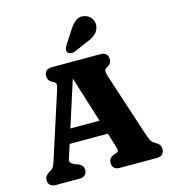

<svg xmlns="http://www.w3.org/2000/svg" viewBox="-134 -1061 1052 1170"><g transform="rotate(-15 392.0 -475.5)"><path d="M186.8 -310H497.8L499 -220.2H185ZM269.1 -43.2Q269.1 -23.2 257 -11.6Q245 0 219.7 0H74.6Q49.4 0 37.3 -11.6Q25.2 -23.2 25.2 -43.2Q25.2 -56.8 31.6 -66.4Q38 -76 52.2 -86L65.7 -93.7Q76.2 -99.8 82.3 -109.4Q88.4 -119 98.5 -151L230.2 -559.4Q237.9 -583.2 236.3 -593.7Q234.7 -604.1 216.3 -612.4Q201.4 -619.3 194.1 -630.3Q186.7 -641.2 186.7 -656.8Q186.7 -676.8 198.8 -688.4Q210.9 -700 236.1 -700H538.9Q564.2 -700 576.2 -688.4Q588.3 -676.7 588.3 -656.8Q588.3 -640 580.2 -629.1Q572.1 -618.1 556 -610.4Q544.7 -605.1 543.5 -593.9Q542.4 -582.6 548.3 -562.8L674.6 -176.6Q687.1 -137.7 696 -119.3Q704.9 -100.9 721.9 -92.5Q742.2 -81.6 749.5 -70.7Q756.9 -59.9 756.9 -43.2Q756.9 -23.2 744.8 -11.6Q732.8 0 707.5 0H478.4Q452.8 0 440.9 -11.6Q429 -23.2 429 -43.2Q429 -58.8 436.6 -69.1Q444.2 -79.5 459.2 -86.4L482.2 -94.2Q494.4 -99.6 492.2 -111.5Q489.9 -123.4 481.8 -148.6L333.3 -622L346.9 -621L201.9 -168.8Q195 -146.9 190.5 -133.8Q186.1 -120.7 191 -111.8Q195.9 -102.9 215.9 -93L238.9 -85.2Q252.7 -78.7 260.9 -68.9Q269.1 -59.2 269.1 -43.2ZM403.3 -880.2Q425.3 -917.3 450.2 -937.5Q475.2 -957.7 510.4 -948.4Q540.6 -940.1 553.7 -915Q566.9 -890 559.8 -863.9Q552.8 -838.4 533.9 -822.2Q515 -806 478.2 -791.7L394.5 -755.3Q382.8 -750.6 370.1 -752Q357.5 -753.5 350.2 -762Q342.9 -771.8 345.6 -782.9Q348.4 -794.1 354.9 -805.9Z"/></g></svg>

Font: Fraunces SuperSoft Wonky
Style: Regular
Weight: 900
Version: Version 1.000;[b76b70a41]